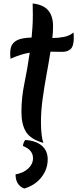

<svg xmlns="http://www.w3.org/2000/svg" viewBox="-20 -770 447 1111"><path d="M217 -63Q217 -21 221 10.5Q225 42 231 57Q157 36 130.5 -7Q104 -50 104 -122Q104 -205 121 -286.5Q138 -368 152 -465Q126 -461 99 -452.5Q72 -444 41 -430Q40 -438 39.5 -446Q39 -454 39 -462Q39 -500 55.5 -519Q72 -538 100 -545Q128 -552 163 -553Q166 -583 168 -616Q170 -649 170 -685Q170 -701 169.5 -717.5Q169 -734 169 -750Q231 -743 259 -710Q287 -677 287 -618Q287 -602 286 -585Q285 -568 283 -550Q318 -550 350.5 -556.5Q383 -563 405 -582Q406 -575 406.5 -567.5Q407 -560 407 -553Q407 -503 389 -486.5Q371 -470 341 -470Q322 -470 305 -470.5Q288 -471 272 -471Q262 -407 249 -337Q236 -267 226.5 -197Q217 -127 217 -63ZM126 40Q188 44 222 73Q256 102 256 152Q256 210 219 256.5Q182 303 120 321Q70 301 70 239Q116 231 143.5 205Q171 179 171 146Q171 97 113 75Q114 56 126 40Z"/></svg>

Font: Merienda SemiBold
Style: Regular
Weight: 600
Designer: Eduardo Rodriguez Tunni
Foundry: Eduardo Rodriguez Tunni
Version: Version 2.001; ttfautohint (v1.8.4.7-5d5b)